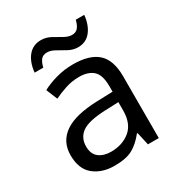

<svg xmlns="http://www.w3.org/2000/svg" viewBox="-176 -853 913 980"><g transform="rotate(-30 280.5 -362.5)"><path d="M288 -545Q386 -545 433 -502Q480 -459 480 -365V0H416L399 -76H395Q360 -32 321.5 -11Q283 10 215 10Q142 10 94 -28.5Q46 -67 46 -149Q46 -229 109 -272.5Q172 -316 303 -320L394 -323V-355Q394 -422 365 -448Q336 -474 283 -474Q241 -474 203 -461.5Q165 -449 132 -433L105 -499Q140 -518 188 -531.5Q236 -545 288 -545ZM314 -259Q214 -255 175.5 -227Q137 -199 137 -148Q137 -103 164.5 -82Q192 -61 235 -61Q303 -61 348 -98.5Q393 -136 393 -214V-262ZM98 -606Q104 -665 132.5 -699.5Q161 -734 208 -734Q238 -734 264.5 -719.5Q291 -705 315 -691Q339 -677 360 -677Q383 -677 395.5 -691.5Q408 -706 415 -735H465Q459 -677 431 -642Q403 -607 356 -607Q328 -607 301.5 -621Q275 -635 250.5 -649.5Q226 -664 204 -664Q180 -664 168 -649.5Q156 -635 149 -606Z"/></g></svg>

Font: Noto Sans Nabataean
Style: Regular
Weight: 400
Designer: Monotype Design Team
Foundry: Monotype Imaging Inc.
Version: Version 2.001; ttfautohint (v1.8.4.7-5d5b)